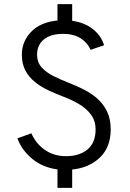

<svg xmlns="http://www.w3.org/2000/svg" viewBox="-20 -809 628 927"><path d="M257.5 98V9Q186 -0.5 135.5 -42.2Q85 -84 64 -141L131.5 -165.5Q153 -116 196.5 -85.5Q240 -55 298.5 -55Q363.5 -55 402.5 -87.5Q441.5 -120 441.5 -183.5Q441.5 -226 419 -256Q396.5 -286 360.5 -307Q324.5 -328 283 -343.5Q247.5 -357 212.5 -373.5Q177.5 -390 148.8 -413Q120 -436 102.8 -468.2Q85.5 -500.5 85.5 -545.5Q85.5 -608.5 130.2 -655.2Q175 -702 257.5 -710V-789H328.5V-708.5Q387.5 -700.5 428 -668.8Q468.5 -637 482.5 -590.5L417.5 -568.5Q403 -602.5 369.5 -624Q336 -645.5 284.5 -645.5Q225 -645.5 192 -618.8Q159 -592 159 -545Q159 -508.5 180.8 -484Q202.5 -459.5 238 -441.8Q273.5 -424 313.5 -408.5Q348.5 -395 384 -377.2Q419.5 -359.5 449 -333.8Q478.5 -308 496.5 -271.5Q514.5 -235 514.5 -184.5Q514.5 -98 462 -48.2Q409.5 1.5 328.5 9.5V98Z"/></svg>

Font: Overpass Light
Style: Regular
Weight: 300
Designer: Delve Withrington, Dave Bailey, Thomas Jockin
Foundry: Delve Fonts LLC
Version: Version 4.000; ttfautohint (v1.8.3)